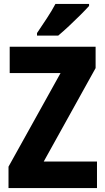

<svg xmlns="http://www.w3.org/2000/svg" viewBox="-20 -950 532 970"><path d="M470 0H23V-108L286 -581H29V-714H463V-606L201 -134H470ZM430 -920Q414 -902 386.5 -874.5Q359 -847 329 -819Q299 -791 274 -770H167V-783Q192 -820 217 -858Q242 -896 260 -930H430Z"/></svg>

Font: Noto Sans Devanagari Condensed ExtraBold
Style: Regular
Weight: 800
Width: 3
Designer: Jelle Bosma - Monotype Design Team
Foundry: Monotype Imaging Inc.
Version: Version 2.004; ttfautohint (v1.8.4.7-5d5b)